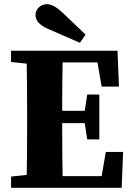

<svg xmlns="http://www.w3.org/2000/svg" viewBox="-20 -900 635 920"><path d="M363 -695 209 -762Q150 -788 150 -829Q150 -849 166 -864.5Q182 -880 205 -880Q236 -880 277 -842L390 -734ZM487 -172H570L563 0H33V-54L108 -62Q110 -143 110 -310V-347Q110 -513 108 -595L33 -603V-657H543L550 -485H467L447 -601H280Q278 -525 278 -369H386L398 -447H456V-232H398L386 -310H278Q278 -139 280 -56H467Z"/></svg>

Font: TypoPRO Source Serif Pro
Style: Bold
Weight: 700
Designer: Frank Grießhammer
Foundry: Adobe Systems Incorporated
Version: Version 1.017;PS 1.0;hotconv 1.0.79;makeotf.lib2.5.61930